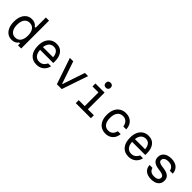

<svg xmlns="http://www.w3.org/2000/svg" viewBox="384 -2482 4132 4132"><g transform="rotate(45 2450.0 -416.5)"><path d="M311 15Q237 15 182.5 -23Q128 -61 98 -131.5Q68 -202 68 -299Q68 -396 98 -466.5Q128 -537 182.5 -575Q237 -613 311 -613Q362 -613 403 -592.5Q444 -572 465 -537H493V-848H589V0H493V-60H465Q444 -25 403 -5Q362 15 311 15ZM330 -75Q409 -75 453 -134Q497 -193 497 -299Q497 -405 453 -464Q409 -523 330 -523Q251 -523 207.5 -464Q164 -405 164 -299Q164 -193 207.5 -134Q251 -75 330 -75Z M1315 -184Q1293 -90 1226.5 -37.5Q1160 15 1065 15Q940 15 870.5 -68Q801 -151 801 -304Q801 -399 833 -468.5Q865 -538 923 -575.5Q981 -613 1061 -613Q1174 -613 1236.5 -534.5Q1299 -456 1299 -312Q1299 -301 1298.5 -289.5Q1298 -278 1297 -268H897Q903 -172 946 -122Q989 -72 1065 -72Q1174 -72 1225 -184ZM1061 -526Q992 -526 950 -480.5Q908 -435 898 -353H1208Q1201 -437 1163.5 -481.5Q1126 -526 1061 -526Z M1473 -598H1576L1749 -87H1758L1930 -598H2027L1824 0H1676Z M2251 -598H2529V-90H2711V0H2251V-90H2433V-508H2251ZM2473 -691Q2438 -691 2418 -711Q2398 -731 2398 -766Q2398 -802 2418 -821.5Q2438 -841 2473 -841Q2508 -841 2528 -821.5Q2548 -802 2548 -766Q2548 -731 2528 -711Q2508 -691 2473 -691Z M3163 15Q3082 15 3023 -22.5Q2964 -60 2932 -130Q2900 -200 2900 -296Q2900 -394 2933 -465Q2966 -536 3027 -574.5Q3088 -613 3172 -613Q3281 -613 3347.5 -547Q3414 -481 3419 -368H3331Q3319 -442 3277 -482.5Q3235 -523 3169 -523Q3086 -523 3041 -463.5Q2996 -404 2996 -296Q2996 -190 3039.5 -132.5Q3083 -75 3163 -75Q3223 -75 3263 -110.5Q3303 -146 3318 -212H3406Q3400 -142 3368 -91Q3336 -40 3283.5 -12.5Q3231 15 3163 15Z M4115 -184Q4093 -90 4026.5 -37.5Q3960 15 3865 15Q3740 15 3670.5 -68Q3601 -151 3601 -304Q3601 -399 3633 -468.5Q3665 -538 3723 -575.5Q3781 -613 3861 -613Q3974 -613 4036.5 -534.5Q4099 -456 4099 -312Q4099 -301 4098.5 -289.5Q4098 -278 4097 -268H3697Q3703 -172 3746 -122Q3789 -72 3865 -72Q3974 -72 4025 -184ZM3861 -526Q3792 -526 3750 -480.5Q3708 -435 3698 -353H4008Q4001 -437 3963.5 -481.5Q3926 -526 3861 -526Z M4404 -182Q4430 -75 4556 -75Q4620 -75 4654 -99Q4688 -123 4688 -167Q4688 -229 4580 -246L4505 -257Q4409 -271 4364 -313Q4319 -355 4319 -429Q4319 -515 4381.5 -564Q4444 -613 4554 -613Q4665 -613 4730 -557.5Q4795 -502 4800 -402H4712Q4686 -523 4553 -523Q4486 -523 4450 -498.5Q4414 -474 4414 -430Q4414 -368 4523 -352L4598 -341Q4693 -326 4738 -284Q4783 -242 4783 -168Q4783 -83 4722.5 -34Q4662 15 4555 15Q4446 15 4383 -36.5Q4320 -88 4315 -182Z"/></g></svg>

Font: Martian Mono Light
Style: Regular
Weight: 300
Monospace: yes
Designer: Roman Shamin
Foundry: Evil Martians
Version: Version 1.000; ttfautohint (v1.8.4.7-5d5b)